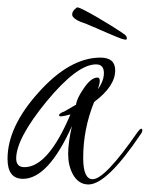

<svg xmlns="http://www.w3.org/2000/svg" viewBox="-33 -476 398 510"><path d="M202 14Q175 14 160 -14Q148 -37 148 -67Q148 -82 150.5 -100.5Q153 -119 158 -141Q95 -1 28 -1Q-13 -1 -13 -54Q-13 -139 69 -230Q152 -323 234 -323Q273 -323 273 -289Q273 -247 217 -205Q188 -133 188 -57Q188 0 213 0Q246 0 333 -126Q339 -134 342 -134Q345 -134 345 -130Q345 -125 341 -120Q251 14 202 14ZM32 -32Q95 -32 154 -172Q146 -170 139.5 -168.5Q133 -167 128 -167Q124 -167 124 -170Q124 -175 138 -180Q143 -183 151 -187.5Q159 -192 169 -198Q171 -215 190 -242Q209 -270 226 -270Q232 -270 232 -261Q232 -254 227 -239Q243 -261 243 -282Q243 -305 222 -305Q172 -305 91 -207Q10 -108 10 -55Q10 -32 32 -32ZM303 -371Q299 -370 290 -373Q281 -376 258 -386Q243 -392 233.5 -396.5Q224 -401 209 -407Q194 -414 181 -418Q162 -426 159 -435Q157 -446 171 -456Q173 -458 189 -450Q205 -442 225.5 -430Q246 -418 264.5 -406.5Q283 -395 290 -390Q301 -383 302.5 -379.5Q304 -376 304 -374Q304 -373 303.5 -372.5Q303 -372 303 -371Z"/></svg>

Font: Ruthie
Style: Regular
Weight: 400
Designer: Robert E. Leuschke
Foundry: Robert E. Leuschke
Version: Version 1.012